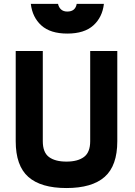

<svg xmlns="http://www.w3.org/2000/svg" viewBox="-20 -950 686 979"><path d="M198.2 -230Q198.2 -172.9 229.7 -149.4Q261.2 -126 318.8 -126Q376.5 -126 408.2 -149.7Q439.9 -173.3 439.9 -230V-689.9H578.1V-230Q578.1 -105 513.7 -48.1Q449.2 8.8 318.8 8.8Q188.5 8.8 124.3 -48.1Q60.1 -105 60.1 -230V-689.9H198.2ZM137.2 -930.2H275.9Q279.8 -912.1 291.7 -901.6Q303.7 -891.1 323.2 -891.1Q364.3 -891.1 371.1 -930.2H509.8Q502 -861.8 455.8 -820.3Q409.7 -778.8 323.2 -778.8Q236.8 -778.8 190.9 -820.3Q145 -861.8 137.2 -930.2Z"/></svg>

Font: TitilliumText25L
Style: 999 wt
Weight: 900
Designer: Accademia di Belle Arti di Urbino and others
Foundry: Accademia di Belle Arti di Urbino and others.
Version: Version 25.000